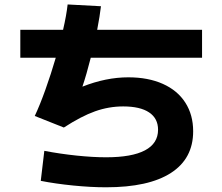

<svg xmlns="http://www.w3.org/2000/svg" viewBox="-20 -793 978 844"><path d="M159.2 2 174.8 -129.9Q244.1 -116.7 316.2 -109.1Q388.2 -101.6 446.3 -101.6Q559.6 -101.6 617.2 -132.1Q674.8 -162.6 674.8 -222.7Q674.8 -272.5 635.5 -298.8Q596.2 -325.2 521.5 -325.2Q458.5 -325.2 397.9 -303.7Q337.4 -282.2 260.7 -232.4L132.8 -283.2Q155.8 -332 179.9 -399.7Q204.1 -467.3 225.1 -539.1H69.3V-662.1H257.3Q272 -725.6 277.3 -773.4L423.8 -765.6Q418.9 -723.1 407.2 -662.1H868.2V-539.1H378.9Q360.4 -465.8 342.3 -412.1Q445.8 -453.1 543.9 -453.1Q631.3 -453.1 695.8 -424.3Q760.3 -395.5 794.7 -341.8Q829.1 -288.1 829.1 -215.8Q829.1 -95.7 731.2 -32.7Q633.3 30.3 446.3 30.3Q379.9 30.3 301.5 22.5Q223.1 14.6 159.2 2Z"/></svg>

Font: Pretendard JP ExtraBold
Style: Regular
Weight: 800
Designer: Base glyphs from Inter by Rasmus Andersson; Hangeul glyphs from Noto Sans CJK(Source Han Sans) by Jang Soo-young and Kan
Foundry: Kil Hyung-jin
Version: Version 1.309